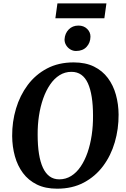

<svg xmlns="http://www.w3.org/2000/svg" viewBox="-20 -1130 764 1160"><path d="M325 10Q254 10 202.8 -15.2Q151.5 -40.5 118.8 -84.5Q86 -128.5 70 -186Q54 -243.5 53.5 -308.5Q53 -394.5 76.8 -474Q100.5 -553.5 147.5 -616.5Q194.5 -679.5 264 -716.2Q333.5 -753 425 -753Q496.5 -753 547.8 -727.8Q599 -702.5 631.8 -658.5Q664.5 -614.5 680.2 -557.8Q696 -501 696.5 -438Q697 -351 673.5 -270.5Q650 -190 603 -127Q556 -64 486.5 -27Q417 10 325 10ZM338 -46.5Q377.5 -46.5 410 -66.8Q442.5 -87 467.2 -123.5Q492 -160 508.8 -208.2Q525.5 -256.5 534 -313.2Q542.5 -370 542 -431Q542 -494.5 534.2 -543.8Q526.5 -593 511 -627Q495.5 -661 470.8 -678.5Q446 -696 411.5 -696Q372.5 -696 340 -675.8Q307.5 -655.5 282.8 -619.2Q258 -583 241 -535Q224 -487 215.5 -431Q207 -375 207.5 -315.5Q207.5 -250.5 215.5 -200.5Q223.5 -150.5 239.5 -116.2Q255.5 -82 280 -64.2Q304.5 -46.5 338 -46.5ZM439 -822Q420.5 -822 404.5 -831.8Q388.5 -841.5 379 -857.8Q369.5 -874 370 -892.5Q372 -928 395 -951.8Q418 -975.5 454 -975.5Q486 -975.5 506.5 -955.5Q527 -935.5 526.5 -908Q526 -871.5 503 -846.8Q480 -822 439 -822ZM327 -1109.5H623L610.5 -1019.5H314.5Z"/></svg>

Font: Merriweather 20pt
Style: Bold Italic
Weight: 700
Italic angle: -7.8°
Version: Version 2.101